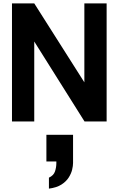

<svg xmlns="http://www.w3.org/2000/svg" viewBox="-20 -720 703 1138"><path d="M51 0V-700H183L480 -232V-700H612V0H481L183 -474V0ZM270 398V333Q298 320 306 296Q314 272 314 246V237H255V79H413V246Q413 263 407.5 286Q402 309 387 332.5Q372 356 344 374Q316 392 270 398Z"/></svg>

Font: Panamera
Style: Bold
Weight: 700
Designer: Bastien Sozeau
Foundry: NBR — Bastien Sozeau
Version: Version 3.002; ttfautohint (v1.8.4.7-5d5b);gftools[0.9.33]